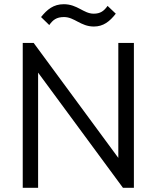

<svg xmlns="http://www.w3.org/2000/svg" viewBox="-20 -892 743 912"><path d="M88 0H161V-547L564 0H616V-688H542V-142L140 -688H88ZM175 -811 214 -773C231 -797 248 -811 284 -811C334 -811 363 -766 426 -766C471 -766 501 -790 530 -827L491 -864C474 -840 457 -827 425 -827C377 -827 348 -872 283 -872C234 -872 204 -847 175 -811Z"/></svg>

Font: MV Cash Light
Style: Regular
Weight: 300
Designer: Rodrigo Fuenzalida
Foundry: fragTYPE
Version: Version 1.100;Glyphs 3.1.2 (3151)